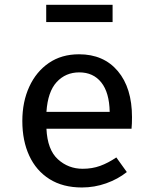

<svg xmlns="http://www.w3.org/2000/svg" viewBox="-20 -784 655 816"><path d="M177.4 -236.9Q181.5 -147.7 225.9 -107.2Q270.3 -66.7 331.3 -66.7Q371.8 -66.7 405.6 -79Q439.5 -91.3 474.4 -114.9L519 -52.8Q481 -22.6 431.3 -4.9Q381.5 12.8 328.2 12.8Q247.2 12.8 190.5 -22.8Q133.8 -58.5 104.4 -122.1Q74.9 -185.6 74.9 -269.7Q74.9 -351.3 104.4 -415.4Q133.8 -479.5 187.7 -516.4Q241.5 -553.3 315.9 -553.3Q420.5 -553.3 480.8 -481.8Q541 -410.3 541 -286.2Q541 -272.3 540.5 -259.5Q540 -246.7 539 -236.9ZM316.9 -476.4Q259 -476.4 221 -435.4Q183.1 -394.4 177.4 -308.7H446.2Q444.6 -390.8 410.5 -433.6Q376.4 -476.4 316.9 -476.4ZM458.5 -690.3H176.4V-763.6H458.5Z"/></svg>

Font: Fira Code Retina
Style: Regular
Weight: 450
Monospace: yes
Designer: Carrois Corporate, Edenspiekermann AG, Nikita Prokopov
Foundry: Carrois Corporate, Edenspiekermann AG, Nikita Prokopov
Version: Version 6.002